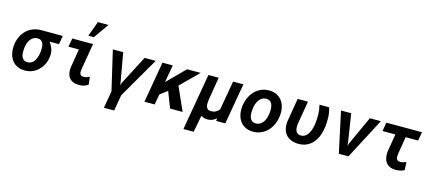

<svg xmlns="http://www.w3.org/2000/svg" viewBox="-65 -1500 5413 2394"><g transform="rotate(15 2641.0 -303.0)"><path d="M570.3 -418 450.2 -417Q477.5 -379.4 492.2 -338.6Q506.8 -297.9 502.9 -250.5L502 -239.7Q496.1 -186.5 474.4 -140.4Q452.6 -94.2 417.7 -60.3Q382.8 -26.4 336.2 -7.3Q289.6 11.7 234.4 10.3Q177.2 8.8 136.5 -13.7Q95.7 -36.1 70.8 -73Q45.9 -109.9 36.1 -157.5Q26.4 -205.1 31.7 -257.3L32.7 -268.1Q39.6 -324.2 62 -372.1Q84.5 -419.9 120.6 -454.6Q156.7 -489.3 204.8 -509Q252.9 -528.8 311 -528.8L589.8 -528.3ZM164.6 -255.9Q162.1 -231.4 162.4 -204.3Q162.6 -177.2 170.4 -153.8Q178.2 -130.4 195.6 -114.7Q212.9 -99.1 244.6 -98.1Q266.6 -97.7 283.9 -104.2Q301.3 -110.8 314.9 -122.8Q328.6 -134.8 338.6 -151.1Q348.6 -167.5 355.7 -185.5Q362.8 -203.6 366.9 -222.7Q371.1 -241.7 373.5 -259.8L374.5 -270Q377 -292.5 376.5 -318.1Q376 -343.8 368.7 -365.7Q361.3 -387.7 344.7 -402.6Q328.1 -417.5 298.8 -418.5Q266.6 -419.4 243.2 -406Q219.7 -392.6 203.6 -370.6Q187.5 -348.6 178.2 -321Q168.9 -293.5 165.5 -266.1Z M712.4 -528.3H980L920.9 -175.3Q918.9 -158.2 920.2 -144.8Q921.4 -131.3 927 -122.1Q932.6 -112.8 943.8 -107.9Q955.1 -103 973.1 -103Q993.7 -103.5 1011.7 -109.6Q1029.8 -115.7 1047.4 -125L1059.1 -25.9Q1031.7 -6.3 1002.7 2.2Q973.6 10.7 940.4 10.3Q897 9.3 866 -3.7Q835 -16.6 815.9 -40.3Q796.9 -64 789.8 -97.7Q782.7 -131.3 787.1 -173.3L827.1 -417.5H692.9ZM968.3 -808.6H1105L967.8 -613.8H896Z M1646 -528.3H1789.1L1484.4 -2.4L1448.7 203.6H1316.4L1355 -18.1L1235.8 -528.3H1369.6L1436.5 -150.9L1437 -118.2L1451.7 -153.8Z M2036.1 -207 1940.9 -135.3 1917.5 0H1785.2L1876.5 -528.3H2009.3L1969.7 -303.2L2022.5 -356L2194.3 -528.3H2369.1L2142.6 -303.7L2278.3 0H2116.2Z M2602.1 -528.3 2552.2 -224.6Q2549.8 -204.1 2549.3 -182.4Q2548.8 -160.6 2554.2 -142.8Q2559.6 -125 2573.2 -113Q2586.9 -101.1 2613.3 -100.6Q2647.5 -99.6 2674.3 -112.8Q2701.2 -126 2722.2 -152.3L2788.1 -528.3H2920.9L2829.1 0H2710.9L2715.3 -35.2Q2690.4 -13.2 2662.6 -1.5Q2634.8 10.3 2601.1 10.3Q2554.7 10.3 2516.6 -14.2L2475.1 203.1H2342.8L2469.7 -528.3Z M2979 -265.6Q2985.8 -321.3 3008.1 -371.3Q3030.3 -421.4 3065.9 -459Q3101.6 -496.6 3150.1 -518.1Q3198.7 -539.6 3258.3 -538.1Q3315.4 -537.1 3356.4 -514.6Q3397.5 -492.2 3423.1 -455.3Q3448.7 -418.5 3458.5 -370.6Q3468.3 -322.8 3462.9 -270.5L3461.4 -259.8Q3454.6 -204.1 3432.4 -154.5Q3410.2 -105 3374.5 -67.9Q3338.9 -30.8 3290.3 -9.5Q3241.7 11.7 3182.6 10.3Q3126 9.3 3085 -12.9Q3043.9 -35.2 3018.3 -71.5Q2992.7 -107.9 2982.7 -155.5Q2972.7 -203.1 2978 -255.4ZM3110.4 -255.4Q3107.9 -231 3108.4 -203.9Q3108.9 -176.8 3116.9 -153.6Q3125 -130.4 3142.8 -114.5Q3160.6 -98.6 3192.4 -97.7Q3225.6 -96.7 3249.8 -111.6Q3273.9 -126.5 3290.3 -150.1Q3306.6 -173.8 3315.7 -202.9Q3324.7 -231.9 3328.6 -259.8L3329.6 -270Q3331.1 -286.1 3331.8 -304Q3332.5 -321.8 3330.3 -339.1Q3328.1 -356.4 3323 -372.3Q3317.9 -388.2 3308.3 -400.4Q3298.8 -412.6 3284.2 -420.2Q3269.5 -427.7 3248.5 -428.7Q3214.8 -429.7 3190.7 -415Q3166.5 -400.4 3150.1 -376.5Q3133.8 -352.5 3124.3 -323.2Q3114.7 -293.9 3111.3 -265.6Z M3754.4 -528.3 3703.6 -222.2Q3701.2 -200.2 3702.1 -178.2Q3703.1 -156.2 3710.9 -138.7Q3718.8 -121.1 3734.4 -109.6Q3750 -98.1 3776.9 -97.7Q3799.3 -97.2 3817.4 -105.5Q3835.4 -113.8 3849.6 -127.9Q3863.8 -142.1 3874.5 -160.6Q3885.3 -179.2 3892.8 -199.5Q3900.4 -219.7 3905 -240.2Q3909.7 -260.7 3912.6 -278.8Q3921.4 -341.3 3919.9 -404.8Q3918.5 -468.3 3903.3 -529.3L4027.3 -528.8Q4046.9 -468.8 4049.3 -404.8Q4051.8 -340.8 4043.9 -278.8Q4036.6 -221.2 4017.1 -168.2Q3997.6 -115.2 3964.4 -75.2Q3931.2 -35.2 3883.3 -11.7Q3835.4 11.7 3771.5 10.7Q3717.8 9.8 3677.5 -7.3Q3637.2 -24.4 3611.6 -54.7Q3585.9 -85 3575.4 -127.9Q3564.9 -170.9 3570.8 -224.1L3621.6 -528.3Z M4370.6 -156.7 4371.6 -121.1 4385.3 -160.6 4553.7 -528.3H4695.8L4418.5 0H4294.4L4181.2 -528.3L4312.5 -528.8Z M5206.5 -415.5H5045.4L5007.8 -185.1Q5005.9 -167.5 5006.1 -152.3Q5006.3 -137.2 5011.7 -125.7Q5017.1 -114.3 5028.3 -107.7Q5039.6 -101.1 5059.6 -101.1Q5080.1 -101.1 5098.6 -106.4Q5117.2 -111.8 5135.7 -118.7L5140.6 -15.6Q5112.8 -1.5 5084.2 4.6Q5055.7 10.7 5024.4 9.8Q4979.5 8.8 4949.2 -6.3Q4918.9 -21.5 4900.9 -47.9Q4882.8 -74.2 4877 -109.6Q4871.1 -145 4875.5 -187L4913.1 -415.5H4747.1L4766.6 -528.3H5226.6Z"/></g></svg>

Font: Roboto Mono
Style: Bold Italic
Weight: 700
Designer: Google
Version: Version 2.000985; 2015; ttfautohint (v1.3)